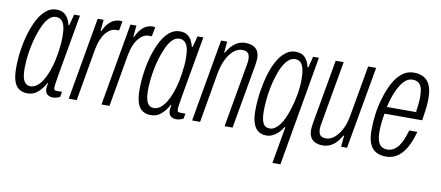

<svg xmlns="http://www.w3.org/2000/svg" viewBox="-65 -785 2767 1206"><g transform="rotate(10 1318.5 -181.5)"><path d="M123 12Q90 12 68 -3Q46 -18 35.5 -50.5Q25 -83 25 -133Q25 -188 33.5 -247Q42 -306 58 -358Q74 -410 96 -450.5Q118 -491 147 -514.5Q176 -538 211 -538Q240 -538 258 -526.5Q276 -515 286.5 -496.5Q297 -478 302 -455H307L326 -526H363L342 -407Q338 -382 330.5 -341Q323 -300 315 -254Q307 -208 299.5 -165.5Q292 -123 287.5 -93.5Q283 -64 283 -56Q283 -45 286 -40Q289 -35 302 -35H335L329 -2Q320 3 307.5 6.5Q295 10 284 10Q265 10 250.5 0Q236 -10 234 -37Q234 -44 235.5 -53Q237 -62 239 -72L235 -74Q219 -41 190.5 -14.5Q162 12 123 12ZM133 -35Q154 -35 173.5 -49.5Q193 -64 209 -89.5Q225 -115 238 -149.5Q251 -184 260 -224Q266 -252 270 -278.5Q274 -305 276 -330Q278 -355 278 -378Q278 -415 272 -440.5Q266 -466 252 -479Q238 -492 216 -492Q194 -492 174.5 -474Q155 -456 139.5 -424Q124 -392 111 -351Q100 -315 92.5 -277.5Q85 -240 81.5 -204.5Q78 -169 78 -137Q78 -85 91.5 -60Q105 -35 133 -35Z M384 0 476 -526H514L507 -454H512Q526 -485 543 -503.5Q560 -522 578 -530Q596 -538 613 -538Q618 -538 622.5 -538Q627 -538 632 -536L621 -477H601Q585 -477 569 -468.5Q553 -460 538 -442.5Q523 -425 511.5 -398Q500 -371 493 -334L435 0Z M593 0 685 -526H723L716 -454H721Q735 -485 752 -503.5Q769 -522 787 -530Q805 -538 822 -538Q827 -538 831.5 -538Q836 -538 841 -536L830 -477H810Q794 -477 778 -468.5Q762 -460 747 -442.5Q732 -425 720.5 -398Q709 -371 702 -334L644 0Z M910 12Q877 12 855 -3Q833 -18 822.5 -50.5Q812 -83 812 -133Q812 -188 820.5 -247Q829 -306 845 -358Q861 -410 883 -450.5Q905 -491 934 -514.5Q963 -538 998 -538Q1027 -538 1045 -526.5Q1063 -515 1073.5 -496.5Q1084 -478 1089 -455H1094L1113 -526H1150L1129 -407Q1125 -382 1117.5 -341Q1110 -300 1102 -254Q1094 -208 1086.5 -165.5Q1079 -123 1074.5 -93.5Q1070 -64 1070 -56Q1070 -45 1073 -40Q1076 -35 1089 -35H1122L1116 -2Q1107 3 1094.5 6.5Q1082 10 1071 10Q1052 10 1037.5 0Q1023 -10 1021 -37Q1021 -44 1022.5 -53Q1024 -62 1026 -72L1022 -74Q1006 -41 977.5 -14.5Q949 12 910 12ZM920 -35Q941 -35 960.5 -49.5Q980 -64 996 -89.5Q1012 -115 1025 -149.5Q1038 -184 1047 -224Q1053 -252 1057 -278.5Q1061 -305 1063 -330Q1065 -355 1065 -378Q1065 -415 1059 -440.5Q1053 -466 1039 -479Q1025 -492 1003 -492Q981 -492 961.5 -474Q942 -456 926.5 -424Q911 -392 898 -351Q887 -315 879.5 -277.5Q872 -240 868.5 -204.5Q865 -169 865 -137Q865 -85 878.5 -60Q892 -35 920 -35Z M1171 0 1263 -526H1302L1295 -455H1299Q1317 -485 1336 -503.5Q1355 -522 1375.5 -530Q1396 -538 1416 -538Q1443 -538 1463.5 -529.5Q1484 -521 1495 -502.5Q1506 -484 1506 -454Q1506 -444 1504.5 -432.5Q1503 -421 1501 -408L1429 0H1378L1448 -398Q1450 -409 1451.5 -419Q1453 -429 1453 -439Q1453 -456 1448.5 -467.5Q1444 -479 1433.5 -485Q1423 -491 1404 -491Q1385 -491 1365.5 -480Q1346 -469 1328.5 -446.5Q1311 -424 1297.5 -391Q1284 -358 1276 -313L1222 0Z M1714 175 1755 -59H1750Q1737 -37 1720 -21Q1703 -5 1684.5 3.5Q1666 12 1646 12Q1615 12 1594 -3Q1573 -18 1562 -49.5Q1551 -81 1551 -131Q1551 -167 1554.5 -204Q1558 -241 1565 -277Q1578 -353 1602 -412Q1626 -471 1660.5 -504.5Q1695 -538 1736 -538Q1779 -538 1799.5 -513.5Q1820 -489 1827 -455H1832L1850 -526H1887L1765 175ZM1659 -35Q1677 -35 1692.5 -45.5Q1708 -56 1722 -74.5Q1736 -93 1748 -119Q1760 -145 1770 -177Q1781 -211 1788.5 -246Q1796 -281 1800 -314Q1804 -347 1803 -378Q1803 -415 1796.5 -440.5Q1790 -466 1777 -479Q1764 -492 1742 -492Q1719 -492 1699.5 -474.5Q1680 -457 1664 -426.5Q1648 -396 1636 -354Q1625 -319 1618 -281.5Q1611 -244 1607.5 -207.5Q1604 -171 1604 -137Q1604 -85 1616.5 -60Q1629 -35 1659 -35Z M2006 12Q1979 12 1959 3.5Q1939 -5 1928 -24Q1917 -43 1917 -72Q1917 -82 1918.5 -93.5Q1920 -105 1922 -118L1994 -526H2045L1975 -128Q1973 -117 1971.5 -107Q1970 -97 1970 -87Q1970 -72 1974.5 -59.5Q1979 -47 1989.5 -41Q2000 -35 2018 -35Q2038 -35 2057 -46Q2076 -57 2094 -79.5Q2112 -102 2125.5 -135Q2139 -168 2146 -213L2201 -526H2252L2159 0H2121L2128 -71H2123Q2106 -41 2087 -22.5Q2068 -4 2047.5 4Q2027 12 2006 12Z M2409 12Q2371 12 2344.5 -3Q2318 -18 2304.5 -50.5Q2291 -83 2291 -135Q2291 -187 2298 -239.5Q2305 -292 2320 -340Q2337 -400 2361.5 -444.5Q2386 -489 2418.5 -513.5Q2451 -538 2491 -538Q2529 -538 2555.5 -523Q2582 -508 2595.5 -476Q2609 -444 2609 -391Q2609 -359 2604.5 -324.5Q2600 -290 2594 -252H2354Q2348 -221 2345 -191.5Q2342 -162 2342 -134Q2342 -99 2349.5 -76.5Q2357 -54 2372 -43.5Q2387 -33 2409 -33Q2431 -33 2449 -43.5Q2467 -54 2481 -73Q2495 -92 2505.5 -118Q2516 -144 2525 -175H2577Q2566 -134 2550.5 -99.5Q2535 -65 2514.5 -40Q2494 -15 2467.5 -1.5Q2441 12 2409 12ZM2361 -296H2547Q2550 -322 2553 -346.5Q2556 -371 2556 -393Q2556 -428 2549.5 -450Q2543 -472 2528.5 -482.5Q2514 -493 2490 -493Q2460 -493 2435 -465.5Q2410 -438 2391.5 -393.5Q2373 -349 2361 -296Z"/></g></svg>

Font: Archivo ExtraCondensed ExtraLight
Style: Italic
Weight: 250
Width: 2
Italic angle: -10°
Designer: Hector Gatti
Foundry: Omnibus-Type
Version: Version 2.001